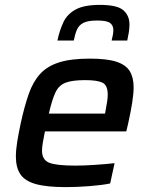

<svg xmlns="http://www.w3.org/2000/svg" viewBox="-20 -758 615 786"><path d="M249 8Q171 8 126.5 -4.5Q82 -17 63.5 -44.5Q45 -72 45 -117Q45 -144 50.5 -178Q56 -212 65 -254Q80 -323 97.5 -373Q115 -423 144 -455Q173 -487 221.5 -502.5Q270 -518 348 -518Q417 -518 456 -505.5Q495 -493 511 -467Q527 -441 527 -401Q527 -374 521 -336.5Q515 -299 505 -254L497 -220H164Q159 -195 155.5 -175.5Q152 -156 152 -141Q152 -104 181 -92Q210 -80 289 -80Q322 -80 367.5 -83Q413 -86 449 -90L431 -7Q398 0 346.5 4Q295 8 249 8ZM180 -293H410L412 -304Q416 -325 418.5 -341.5Q421 -358 421 -371Q421 -409 399.5 -419.5Q378 -430 329 -430Q276 -430 248.5 -419.5Q221 -409 207 -379.5Q193 -350 180 -293ZM215 -592Q224 -634 239.5 -667Q255 -700 289.5 -719Q324 -738 389 -738Q460 -738 485 -716Q510 -694 510 -658Q510 -643 507.5 -626.5Q505 -610 501 -592H437Q440 -604 442 -615Q444 -626 444 -635Q444 -654 430.5 -664Q417 -674 378 -674Q340 -674 321.5 -664.5Q303 -655 295 -636.5Q287 -618 282 -592Z"/></svg>

Font: Saira Medium
Style: Italic
Weight: 500
Italic angle: -12°
Designer: Hector Gatti with collaboration of the Omnibus-Type team
Foundry: Omnibus-Type
Version: Version 1.100; ttfautohint (v1.8.3)